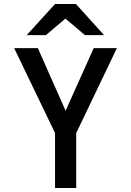

<svg xmlns="http://www.w3.org/2000/svg" viewBox="-20 -941 656 961"><path d="M255.5 0V-275L51 -700H169.5L329.5 -339H287L449 -700H565L361.5 -275V0ZM113.5 -765 255.5 -921H360L501 -765H405.5L307.5 -848L209.5 -765Z"/></svg>

Font: Overpass Mono SemiBold
Style: Regular
Weight: 600
Monospace: yes
Designer: Delve Withrington, Dave Bailey
Foundry: Delve Fonts LLC
Version: Version 4.000